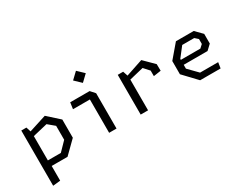

<svg xmlns="http://www.w3.org/2000/svg" viewBox="-108 -1368 2696 2149"><g transform="rotate(-30 1240.0 -293.5)"><path d="M85.7 -513.7H151.8L176.2 -436.7V-54.3L182 -31.7V190L85.7 200ZM137.7 -75.2H343.8L449.8 -184.2V-364L365.5 -434.5L137.7 -380.2V-442.7L395.5 -525.3L545 -390.8V-155.5L386.8 0H137.7Z M924.5 -452 949.7 -430.8H706.2L717.8 -513.7H968.8L1020 -456.2V0H924.5ZM867.7 -708.8 949.8 -787 1031.8 -708.8 949.8 -630.5Z M1675.2 -370.5 1611.2 -441.2 1371.7 -383.5V-434.3L1642.8 -525.3L1770 -399.2L1771.3 -313.3L1675.2 -299ZM1332.3 -513.7H1402.2L1427.8 -437.2V0H1332.3Z M1938.3 -171.5V-342.2L2084.2 -513.7H2314.2L2399.7 -426.8V-301.8L2336 -241.8H1996.8V-305.8H2280.2L2320.2 -342.5V-406.2L2279.2 -442.5H2124.5L2027.8 -318.2V-192.2L2142.8 -74.5H2376.8L2365.2 0H2100.8Z"/></g></svg>

Font: Monaspace Krypton Var
Style: Regular
Weight: 400
Designer: Riley Cran and the Lettermatic Team
Version: Version 1.101 (Monaspace Krypton Var)